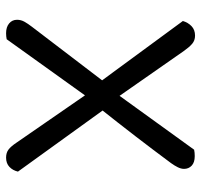

<svg xmlns="http://www.w3.org/2000/svg" viewBox="-35 -619 661 631"><g transform="rotate(90 295.5 -303.5)"><path d="M268 -289 254 -295 49 -574Q54 -591 66 -602.5Q78 -614 97 -614Q113 -614 124 -604.5Q135 -595 147 -578L311 -343L334 -323L544 -32Q540 -15 528.5 -4Q517 7 498 7Q482 7 471.5 -1Q461 -9 449 -27ZM336 -301 314 -281 109 5Q105 6 99.5 6.5Q94 7 89 7Q69 7 57 -3Q45 -13 45 -29Q45 -42 51.5 -53.5Q58 -65 68 -78L255 -323L282 -348L472 -611Q477 -612 482 -612.5Q487 -613 493 -613Q514 -613 524.5 -603Q535 -593 535 -578Q535 -568 529.5 -557Q524 -546 516 -535Q473 -477 428 -418.5Q383 -360 336 -301Z"/></g></svg>

Font: Baloo Bhaina 2
Style: Regular
Weight: 400
Designer: Yesha Goshar, Manish Minz, Shuchita Grover and Ek Type
Foundry: Ek Type
Version: Version 1.700